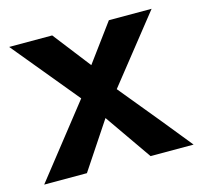

<svg xmlns="http://www.w3.org/2000/svg" viewBox="-91 -555 668 638"><g transform="rotate(-15 243.0 -236.0)"><path d="M-14 0 179 -245 -8 -472H140L240 -343L335 -472H482L301 -244Q437 -79 500 0H352L240 -161L133 0Z"/></g></svg>

Font: Coval
Style: Heavy
Weight: 900
Foundry: Context Ltd
Version: Version 001.000